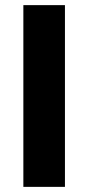

<svg xmlns="http://www.w3.org/2000/svg" viewBox="-20 -728 344 748"><path d="M71 0V-708H233V0Z"/></svg>

Font: Onest ExtraBold
Style: Regular
Weight: 800
Designer: Dmitri Voloshin, Andrey Kudryavtsev
Foundry: Dmitri Voloshin, Andrey Kudryavtsev
Version: Version 1.000;gftools[0.9.33]